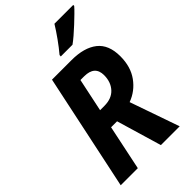

<svg xmlns="http://www.w3.org/2000/svg" viewBox="-276 -1023 1112 1112"><g transform="rotate(-45 280.0 -466.5)"><path d="M16 0 167 -714H327Q430 -714 486.5 -669.5Q543 -625 543 -530Q543 -444 501 -386Q459 -328 393 -304L499 0H345L263 -277H214L156 0ZM274 -392Q334 -392 366.5 -427.5Q399 -463 399 -519Q399 -596 312 -596H282L239 -392ZM299 -784Q326 -816 355 -856.5Q384 -897 406 -933H560V-925Q549 -912 528 -891.5Q507 -871 482.5 -848Q458 -825 434.5 -805Q411 -785 394 -773H298Z"/></g></svg>

Font: Noto Sans SemiCondensed
Style: Bold Italic
Weight: 700
Width: 4
Italic angle: -12°
Designer: Monotype Design Team
Foundry: Monotype Imaging Inc.
Version: Version 2.013; ttfautohint (v1.8.4.7-5d5b)